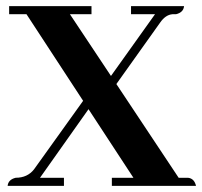

<svg xmlns="http://www.w3.org/2000/svg" viewBox="-20 -606 659 626"><path d="M188.5 0V-26.4H110.4L268.6 -250L415 -26.4H344.7V0H619.1Q613.3 -24.4 592.8 -26.4H562.5L359.4 -332L502 -532.2Q519.5 -557.6 542 -559.6Q547.9 -559.6 553.7 -559.6Q578.1 -565.4 580.1 -585.9H407.2V-559.6H485.4L341.8 -358.4L208 -559.6H278.3V-585.9H9.8V-559.6H66.4L251 -277.3L90.8 -53.7Q69.3 -26.4 31.2 -26.4Q6.8 -20.5 4.9 0Z"/></svg>

Font: Abhaya Libre ExtraBold
Style: Regular
Weight: 800
Designer: Pushpananda Ekanayake, Sol Matas, Pathum Egodawatta
Foundry: Mooniak
Version: Version 1.050 ; ttfautohint (v1.6)